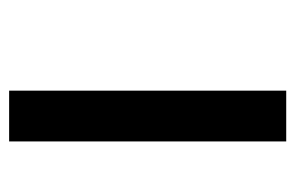

<svg xmlns="http://www.w3.org/2000/svg" viewBox="-136 -526 662 431"><g transform="rotate(90 195.5 -311.0)"><path d="M184 -622H298V0H184Z"/></g></svg>

Font: Noto Sans Devanagari SemiBold
Style: Regular
Weight: 600
Version: Version 2.003